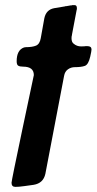

<svg xmlns="http://www.w3.org/2000/svg" viewBox="-20 -737 377 749"><path d="M40 -8Q25 -8 25 -24Q25 -32 68 -236L112 -444Q112 -477 70 -477Q58 -477 51.5 -480.5Q45 -484 45 -498Q45 -542 74 -552L81 -553Q106 -553 120.5 -559Q135 -565 139 -588L153 -666Q160 -699 191 -705L233 -712Q235 -713 236 -713Q237 -713 239 -713L256 -716Q259 -716 259 -716Q260 -716 262 -717H271Q280 -717 280 -705Q280 -699 279 -698L261 -603Q261 -600 260.5 -599Q260 -598 259.5 -595.5Q259 -593 259 -588Q259 -572 268 -566Q280 -556 296 -556Q311 -556 314 -557H321Q337 -557 337 -544Q337 -538 332 -516Q325 -485 311 -480Q297 -475 272 -475Q257 -475 245 -466.5Q233 -458 230 -441L157 -59Q149 -22 111 -16Q96 -14 75 -11Q54 -8 40 -8Z"/></svg>

Font: Bangerz
Style: Regular
Weight: 400
Designer: vernon adams
Foundry: Vernon Adams
Version: Version 2.10;February 7, 2025;FontCreator 13.0.0.2683 64-bit